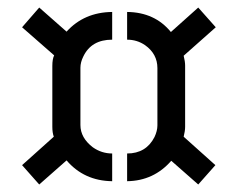

<svg xmlns="http://www.w3.org/2000/svg" viewBox="-20 -614 646 514"><path d="M39.1 -171.9 124 -248Q120.1 -258.8 120.1 -274.4V-437.5Q120.1 -456.1 125 -465.8L39.1 -541L85 -593.8L158.2 -529.3Q205.1 -581.1 280.3 -582V-507.8Q224.6 -507.8 203.1 -462.9Q195.3 -447.3 195.3 -432.6V-279.3Q195.3 -245.1 228.5 -219.7Q252 -203.1 280.3 -203.1V-128.9Q205.1 -129.9 158.2 -184.6L85 -120.1ZM320.3 -128.9V-203.1Q371.1 -203.1 393.6 -247.1Q401.4 -263.7 401.4 -278.3V-431.6Q401.4 -469.7 368.2 -493.2Q346.7 -507.8 320.3 -507.8V-582Q394.5 -581.1 437.5 -528.3L510.7 -593.8L557.6 -541L471.7 -464.8Q475.6 -449.2 475.6 -438.5V-274.4Q475.6 -263.7 471.7 -248L556.6 -171.9L510.7 -120.1L438.5 -183.6Q391.6 -129.9 320.3 -128.9Z"/></svg>

Font: Post No Bills Jaffna SemiBold
Style: Regular
Weight: 600
Designer: Kosala Senevirathne, Siva Puranthara, Lasantha Premarathna, Tharique Azeez
Foundry: Mooniak
Version: Version 1.220 ; ttfautohint (v1.6)